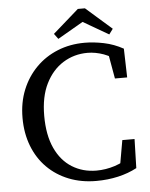

<svg xmlns="http://www.w3.org/2000/svg" viewBox="-58 -906 758 969"><g transform="rotate(-5 320.5 -421.5)"><path d="M391 15Q315 15 252 -10Q189 -35 143 -81Q97 -127 72 -191.5Q47 -256 47 -334Q47 -412 73 -476Q99 -540 145.5 -587Q192 -634 255 -659.5Q318 -685 392 -685Q438 -685 489 -674.5Q540 -664 587 -638L591 -492H529L503 -639L566 -627V-567Q526 -603 484 -618Q442 -633 402 -633Q334 -633 278.5 -598.5Q223 -564 190 -498Q157 -432 157 -335Q157 -238 187.5 -171.5Q218 -105 272.5 -71Q327 -37 396 -37Q443 -37 489.5 -52Q536 -67 577 -99V-43L513 -31L539 -179H601L597 -32Q554 -9 501.5 3Q449 15 391 15ZM409 -858 540 -743 520 -716 349 -815H433L262 -716L242 -743L373 -858Z"/></g></svg>

Font: Source Serif 4 18pt
Style: Regular
Weight: 400
Designer: Frank Grießhammer
Foundry: Adobe Systems Incorporated
Version: Version 4.004;hotconv 1.0.116;makeotfexe 2.5.65601